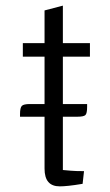

<svg xmlns="http://www.w3.org/2000/svg" viewBox="-20 -653 391 681"><path d="M192 8Q165 8 151.5 -7.5Q138 -23 138 -55V-616L203 -633V-50Q215 -49 231.5 -47.5Q248 -46 278 -46L273 -1Q243 4 223.5 6Q204 8 192 8ZM61 -452V-500H299V-452ZM51 -248Q51 -271 57.5 -277.5Q64 -284 86 -284H289V-274Q289 -251 283 -245Q277 -239 254 -239H51Z"/></svg>

Font: Changa ExtraLight
Style: Regular
Weight: 250
Designer: Eduardo Rodriguez Tunni
Foundry: Eduardo Rodriguez Tunni
Version: Version 3.002; ttfautohint (v1.8.2)